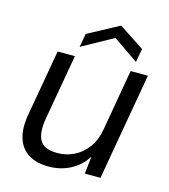

<svg xmlns="http://www.w3.org/2000/svg" viewBox="-109 -803 795 902"><g transform="rotate(15 288.5 -352.0)"><path d="M211 12Q152 12 113 -11.5Q74 -35 58.5 -83Q43 -131 56 -202L112 -521H196L140 -202Q128 -132 148 -96Q168 -60 234 -60Q276 -60 314 -78.5Q352 -97 379 -133.5Q406 -170 415 -222L467 -521H551L460 0H384L393 -85Q365 -39 316.5 -13.5Q268 12 211 12ZM206 -569 218 -635 369 -716 492 -635 480 -569 358 -653Z"/></g></svg>

Font: DM Sans 10pt
Style: Italic
Weight: 400
Italic angle: -10°
Version: Version 4.004;gftools[0.9.30]